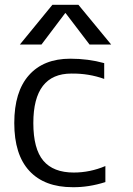

<svg xmlns="http://www.w3.org/2000/svg" viewBox="-20 -777 557 807"><path d="M120.1 -259.8Q120.1 -151.4 162.1 -101.6Q204.1 -51.8 290 -51.8Q358.4 -51.8 422.9 -79.1V-11.7Q352.5 10.7 285.2 9.8Q167 9.8 103.5 -58.6Q40 -127 40 -259.8Q40 -391.6 101.6 -460.9Q163.1 -530.3 275.4 -530.3Q350.6 -530.3 418 -511.7V-445.3Q352.5 -468.8 280.3 -467.8Q120.1 -467.8 120.1 -259.8ZM447.3 -589.8H356.4L255.9 -721.7H253.9L154.3 -589.8H63.5L200.2 -756.8H309.6Z"/></svg>

Font: Gen Shin Gothic Normal
Style: Regular
Weight: 300
Designer: [Source Han Sans]
Ryoko NISHIZUKA  (kana & ideographs); Paul D. Hunt (Latin, Greek & Cyrillic); Wenlong ZHANG  (bopomofo
Version: Version 1.002.20150607